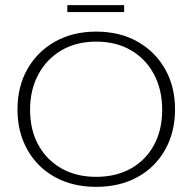

<svg xmlns="http://www.w3.org/2000/svg" viewBox="-20 -717 749 747"><path d="M354 10Q263 10 194 -28Q125 -66 86.5 -134.5Q48 -203 48 -291Q48 -380 86.5 -448Q125 -516 194 -555Q263 -594 354 -594Q446 -594 515 -555Q584 -516 622.5 -448Q661 -380 661 -291Q661 -203 622.5 -134.5Q584 -66 515 -28Q446 10 354 10ZM354 -29Q432 -29 489.5 -61.5Q547 -94 579 -152.5Q611 -211 611 -290Q611 -368 579 -428Q547 -488 489.5 -521.5Q432 -555 354 -555Q277 -555 219.5 -521.5Q162 -488 129.5 -428Q97 -368 97 -290Q97 -211 129.5 -152.5Q162 -94 219.5 -61.5Q277 -29 354 -29ZM242 -670V-697H463V-670Z"/></svg>

Font: Rokkitt ExtraLight
Style: Regular
Weight: 250
Version: Version 3.103